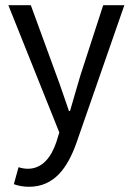

<svg xmlns="http://www.w3.org/2000/svg" viewBox="-20 -506 508 735"><path d="M91 209C188 209 239 136 273 40L456 -486H375L288 -218C275 -175 261 -125 248 -81H244C228 -126 212 -176 196 -218L98 -486H12L207 1L196 37C176 97 141 140 87 140C75 140 63 138 51 134L33 199C49 205 68 209 91 209Z"/></svg>

Font: DAIFUKU Sans
Style: Regular
Weight: 400
Designer: Original font ‘Source Han Sans JP’ : Paul D. Hunt
Foundry: Daifuku
Version: Version 1.000